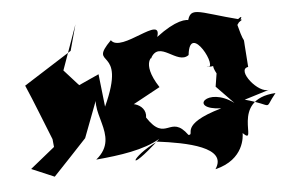

<svg xmlns="http://www.w3.org/2000/svg" viewBox="-46 -616 1094 731"><g transform="rotate(-5 501.0 -250.5)"><path d="M260 -313 205 -374 266 -545 239 -446 55 -329C85 -260 112 -188 141 -117L144 -87L50 -11L137 26C180 -19 222 -64 265 -110L336 -297C270 -213 406 -111 300 -25C391 -33 485 -46 546 -83C405 48 431 -24 537 -73C648 -59 803 -29 749 51C862 24 864 -66 864 -77C923 -18 822 -208 1002 -218C949 -154 998 -172 883 -203L980 -233C938 -219 859 -320 907 -326C893 -501 910 -372 880 -489C947 -577 792 -429 899 -507C721 -552 704 -582 690 -500C739 -481 722 -584 572 -470C601 -556 430 -420 395 -473C295 -372 456 -451 351 -223L337 -348ZM777 -262 843 -194C745 -267 664 -183 791 -178C621 -129 686 -86 658 -88C595 -175 571 -64 503 -168C513 -224 423 -244 419 -200L564 -279C496 -383 558 -403 541 -390C578 -461 639 -356 685 -391C699 -520 799 -323 750 -340C816 -336 751 -374 785 -312Z"/></g></svg>

Font: Asimov Silicon
Style: Regular
Weight: 400
Designer: Google
Version: Version 2.000980; 2014